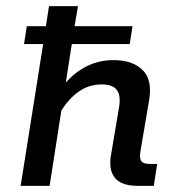

<svg xmlns="http://www.w3.org/2000/svg" viewBox="-20 -603 566 623"><path d="M47 0 120 -460H58L67 -518H129L139 -583H233L222 -518H410L401 -460H213L189 -306L172 -307Q206 -357 251 -382.5Q296 -408 348 -408Q410 -408 442.5 -376Q475 -344 464 -279L436 -114Q432 -91 438 -81Q444 -71 467 -71H490L479 0H426Q373 0 352 -27Q331 -54 341 -105L367 -259Q372 -296 358 -312.5Q344 -329 310 -329Q269 -329 236.5 -306.5Q204 -284 179 -244L141 0Z"/></svg>

Font: Rokkitt Medium
Style: Italic
Weight: 500
Italic angle: -9°
Designer: Vernon Adams
Foundry: Vernon Adams
Version: Version 3.103